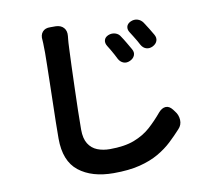

<svg xmlns="http://www.w3.org/2000/svg" viewBox="-90 -891 1180 1066"><g transform="rotate(-10 500.0 -358.5)"><path d="M570 -689Q590 -697 609.5 -691Q629 -685 639 -667Q650 -651 664 -627Q678 -603 686 -589Q697 -570 690 -553Q683 -536 663 -527Q643 -518 625.5 -525Q608 -532 598 -551Q594 -560 585.5 -575.5Q577 -591 568 -606.5Q559 -622 553 -631Q542 -649 546.5 -665Q551 -681 570 -689ZM705 -742Q725 -751 744 -745.5Q763 -740 775 -723Q786 -707 800 -684Q814 -661 822 -647Q833 -628 827 -611Q821 -594 801 -584Q782 -575 764.5 -580.5Q747 -586 736 -605Q732 -614 723 -629Q714 -644 704.5 -659.5Q695 -675 689 -684Q678 -701 682 -717Q686 -733 705 -742ZM291 -788Q320 -787 335.5 -769.5Q351 -752 348 -723Q347 -711 346 -703Q345 -695 344.5 -684.5Q344 -674 343 -654Q341 -614 339 -555.5Q337 -497 335 -432.5Q333 -368 331.5 -306.5Q330 -245 330 -198Q330 -148 348.5 -118.5Q367 -89 398.5 -76.5Q430 -64 469 -64Q552 -64 606.5 -85Q661 -106 699.5 -140.5Q738 -175 773 -217Q792 -239 813 -240.5Q834 -242 852 -219L861 -207Q879 -185 880.5 -156.5Q882 -128 862 -107Q833 -75 799.5 -43.5Q766 -12 721 14Q676 40 614.5 55.5Q553 71 467 71Q344 71 271 13.5Q198 -44 198 -171Q198 -211 199 -264Q200 -317 201.5 -374Q203 -431 204 -485.5Q205 -540 206 -584Q207 -628 207 -654Q207 -664 206.5 -679Q206 -694 206 -707.5Q206 -721 205 -725Q201 -754 216 -771.5Q231 -789 260 -788Z"/></g></svg>

Font: Chiron GoRound TC
Style: Bold
Weight: 700
Designer: Ryoko NISHIZUKA 西塚涼子 (kana, bopomofo & ideographs); Paul D. Hunt (Latin, Greek & Cyrillic); Sandoll Communications 산돌커뮤니
Foundry: Adobe
Version: Version 1.000;hotconv 1.1.1;makeotfexe 2.6.0